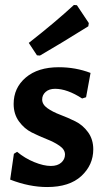

<svg xmlns="http://www.w3.org/2000/svg" viewBox="-20 -744 424 774"><path d="M278 -724 290 -723 338 -651 336 -638Q219 -565 141 -520L129 -521L96 -571Q201 -653 278 -724ZM217 -473Q285 -473 345 -450L327 -352L311 -347Q251 -386 202 -386Q178 -386 164 -373.5Q150 -361 150 -343Q150 -323 171 -308Q192 -293 222.5 -281.5Q253 -270 283.5 -255Q314 -240 335 -211Q356 -182 356 -142Q356 -79 308 -34.5Q260 10 170 10Q98 10 21 -20L36 -124L49 -132Q80 -106 118 -90.5Q156 -75 185 -75Q212 -75 227 -88.5Q242 -102 242 -121Q242 -141 220.5 -156Q199 -171 168.5 -183Q138 -195 108 -210Q78 -225 56.5 -254.5Q35 -284 35 -325Q35 -390 84 -431.5Q133 -473 217 -473Z"/></svg>

Font: Alegreya Sans SC
Style: Bold
Weight: 700
Designer: Juan Pablo del Peral
Foundry: Huerta Tipografica
Version: Version 2.007